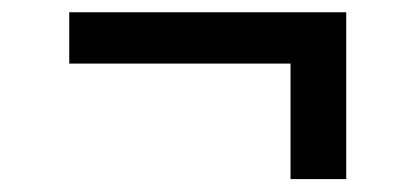

<svg xmlns="http://www.w3.org/2000/svg" viewBox="-20 -436 660 305"><path d="M90 -335H441.5V-151.5H530V-416.5H90Z"/></svg>

Font: Monaspace Krypton
Style: Regular
Weight: 400
Designer: Riley Cran & the Lettermatic Team
Foundry: Lettermatic
Version: Version 1.200 (Monaspace Krypton)